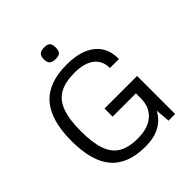

<svg xmlns="http://www.w3.org/2000/svg" viewBox="-242 -1062 1244 1244"><g transform="rotate(-45 380.0 -440.5)"><path d="M376 19Q215.3 19 138.2 -70.3Q61 -159.7 61 -345.7Q61 -535.2 141.1 -627Q221.2 -718.8 387.7 -718.8Q517.1 -718.8 586.4 -663.1Q655.8 -607.4 654.3 -504.4H571.8Q571.8 -572.3 523.9 -608.9Q476.1 -645.5 387.7 -645.5Q301.8 -645.5 249.3 -616Q196.8 -586.4 172.9 -521Q148.9 -455.6 148.9 -348.6Q148.9 -242.7 171.4 -177.7Q193.8 -112.8 243.9 -83.3Q293.9 -53.7 376 -53.7Q471.2 -53.7 522.9 -98.9Q574.7 -144 574.7 -227.1V-269.5H361.3V-343.8H659.7V4.9H599.1L590.8 -94.7Q529.8 19 376 19ZM365.2 -793.9Q335.4 -793.9 322 -806.2Q308.6 -818.4 308.6 -847.2Q308.6 -876 322 -888.2Q335.4 -900.4 365.2 -900.4Q395 -900.4 406.2 -888.2Q417.5 -876 417.5 -847.2Q417.5 -818.4 406.2 -806.2Q395 -793.9 365.2 -793.9Z"/></g></svg>

Font: Metrophobic
Style: Regular
Weight: 400
Designer: Vernon Adams
Foundry: Vernon Adams
Version: Version 3.200; ttfautohint (v1.8.4.7-5d5b);gftools[0.9.23]